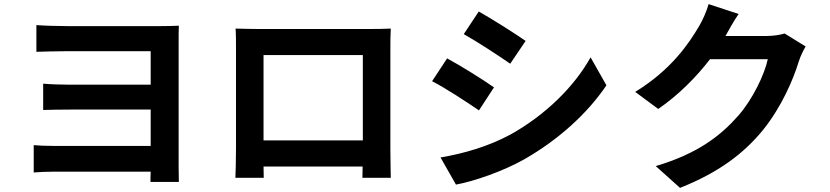

<svg xmlns="http://www.w3.org/2000/svg" viewBox="-20 -848 4040 934"><path d="M144 -9C165 -11 210 -13 246 -13H713C712 6 712 25 712 37H850C850 17 849 -17 849 -38V-642C849 -670 849 -707 850 -723C830 -722 793 -721 763 -721H308C262 -721 190 -723 157 -726V-596C188 -597 262 -599 308 -599H713V-436H322C276 -436 223 -438 190 -441V-313C218 -314 276 -315 322 -315H713V-138H247C202 -138 164 -140 144 -142Z M1125 17H1263L1262 -38H1744L1743 17H1881C1881 13 1879 -83 1879 -122V-612C1879 -642 1879 -679 1881 -709C1845 -707 1807 -707 1782 -707H1232C1205 -707 1167 -708 1126 -709C1128 -681 1128 -640 1128 -612V-123C1128 -75 1126 12 1125 17ZM1262 -580H1745V-165H1262Z M2309 -792 2236 -682C2302 -645 2406 -577 2462 -538L2537 -649C2485 -685 2375 -755 2309 -792ZM2123 -82 2198 50C2287 34 2430 -16 2532 -74C2696 -168 2837 -295 2930 -433L2853 -569C2773 -426 2634 -289 2464 -194C2355 -135 2235 -101 2123 -82ZM2155 -564 2082 -453C2150 -418 2253 -350 2310 -311L2383 -423C2332 -459 2222 -528 2155 -564Z M3797 -685C3774 -678 3741 -673 3710 -673H3509L3512 -678C3524 -700 3549 -745 3573 -780L3427 -828C3418 -794 3397 -748 3382 -723C3332 -637 3245 -508 3070 -401L3182 -318C3280 -385 3367 -473 3434 -560H3715C3699 -485 3641 -365 3573 -287C3486 -188 3375 -101 3170 -40L3288 66C3476 -9 3597 -100 3692 -216C3782 -328 3839 -461 3866 -550C3874 -575 3888 -603 3899 -622Z"/></svg>

Font: Noto Sans KR Bold
Style: Regular
Weight: 700
Designer: Ryoko NISHIZUKA  (kana & ideographs); Paul D. Hunt (Latin, Greek & Cyrillic); Wenlong ZHANG  (bopomofo); Sandoll Communi
Foundry: Adobe Systems Incorporated
Version: Version 1.004;PS 1.004;hotconv 1.0.82;makeotf.lib2.5.63406